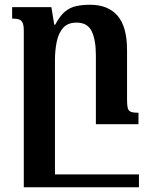

<svg xmlns="http://www.w3.org/2000/svg" viewBox="-20 -522 629 807"><path d="M514 -102Q514 -79 517 -67.5Q520 -56 530.5 -52Q541 -48 562 -48V0H383V-289Q383 -354 365.5 -390.5Q348 -427 302 -427Q265 -427 245.5 -405Q226 -383 218.5 -347Q211 -311 211 -269V265H80V-392Q80 -414 75.5 -425Q71 -436 60.5 -440Q50 -444 31 -444V-492H196L208 -418H212Q232 -456 253.5 -473.5Q275 -491 301 -496.5Q327 -502 359 -502Q434 -502 474 -456Q514 -410 514 -311ZM90 265V211H564V265Z"/></svg>

Font: Noto Serif Armenian SemiBold
Style: Regular
Weight: 600
Version: Version 2.007